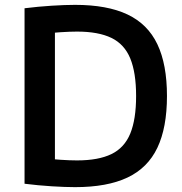

<svg xmlns="http://www.w3.org/2000/svg" viewBox="-20 -760 748 790"><path d="M289 10Q248 10 192.5 6.5Q137 3 81 -4V-726Q137 -733 192.5 -736.5Q248 -740 289 -740Q421 -740 504.5 -700.5Q588 -661 627.5 -578Q667 -495 667 -365Q667 -235 627.5 -152Q588 -69 504.5 -29.5Q421 10 289 10ZM297 -100Q385 -100 438.5 -126Q492 -152 516 -210.5Q540 -269 540 -365Q540 -461 516 -519.5Q492 -578 438.5 -604Q385 -630 297 -630Q268 -630 230 -627.5Q192 -625 147 -620L206 -683V-47L147 -110Q192 -105 230 -102.5Q268 -100 297 -100Z"/></svg>

Font: M PLUS 2 Thin SemiBold
Style: Regular
Weight: 600
Version: Version 1.001